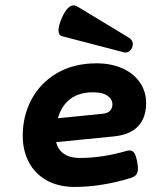

<svg xmlns="http://www.w3.org/2000/svg" viewBox="-20 -704 640 734"><path d="M475.6 -128.9Q486.8 -128.9 493.2 -119.4Q499.5 -109.9 504.4 -85.9Q507.3 -70.8 507.3 -59.6Q507.3 -44.4 501 -36.4Q494.6 -28.3 480.5 -23.9Q427.7 -7.3 372.3 1.7Q316.9 10.7 265.6 10.7Q203.6 10.7 158.7 -14.4Q113.8 -39.6 90.3 -84Q66.9 -128.4 66.9 -185.1Q66.9 -261.2 100.6 -324.2Q134.3 -387.2 198.2 -424.6Q262.2 -461.9 348.6 -461.9Q405.3 -461.9 448.2 -442.6Q491.2 -423.3 514.9 -388.7Q538.6 -354 538.6 -309.6Q538.6 -253.9 508.1 -221.4Q477.5 -189 416 -182.6L194.8 -160.6Q202.1 -130.9 225.1 -115.5Q248 -100.1 285.2 -100.1Q370.1 -100.1 463.4 -127Q469.2 -128.9 475.6 -128.9ZM201.2 -252 371.6 -269Q392.1 -271 400.9 -280.8Q409.7 -290.5 409.7 -304.7Q409.7 -324.2 391.4 -337.6Q373 -351.1 335.9 -351.1Q230.5 -351.1 201.2 -252ZM487.8 -535.6Q487.8 -529.8 485.4 -523.4Q481.9 -514.2 475.3 -508.8Q468.8 -503.4 460 -503.4Q455.1 -503.4 452.1 -504.4L217.8 -565.4Q203.6 -569.3 203.6 -587.9Q203.6 -605.5 216.3 -635.3Q237.8 -683.6 261.7 -683.6Q268.1 -683.6 274.9 -679.7L474.1 -559.1Q480.5 -555.2 484.1 -548.8Q487.8 -542.5 487.8 -535.6Z"/></svg>

Font: Courier Prime
Style: Bold Italic
Weight: 700
Italic angle: -10°
Designer: Alan Dague-Greene
Foundry: Quote-Unquote Apps
Version: Version 3.018